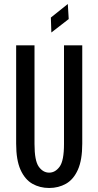

<svg xmlns="http://www.w3.org/2000/svg" viewBox="-20 -926 490 957"><path d="M225 11Q178.5 11 141.2 -10.2Q104 -31.5 82.2 -80Q60.5 -128.5 60.5 -210V-700H152V-208Q152 -125 173.2 -95.2Q194.5 -65.5 225 -65.5Q255.5 -65.5 277.2 -95.2Q299 -125 299 -208V-700H390V-210Q390 -128.5 368.2 -80Q346.5 -31.5 309 -10.2Q271.5 11 225 11ZM236 -764 233.5 -838.5 318 -906 322.5 -831Z"/></svg>

Font: Trispace Condensed
Style: Regular
Weight: 400
Width: 3
Designer: Tyler Finck
Foundry: Etcetera Type Company
Version: Version 1.210; ttfautohint (v1.8.3)